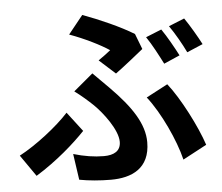

<svg xmlns="http://www.w3.org/2000/svg" viewBox="-56 -851 1112 962"><g transform="rotate(-5 500.0 -369.5)"><path d="M780 -680 701 -648C728 -609 759 -549 780 -508L860 -543C841 -580 806 -643 780 -680ZM899 -725 820 -693C847 -655 880 -597 900 -555L980 -589C962 -624 925 -688 899 -725ZM535 -480C574 -508 650 -569 677 -591L647 -669C579 -711 474 -757 392 -787L318 -695C393 -668 473 -628 516 -599C502 -588 478 -569 454 -553ZM305 34C352 43 410 48 464 48C567 48 661 9 661 -124C661 -215 603 -304 497 -411C472 -437 446 -461 417 -491L319 -409C352 -385 386 -355 411 -331C455 -288 524 -198 524 -138C524 -91 489 -73 439 -73C391 -73 340 -81 286 -97ZM954 -85C924 -177 847 -328 786 -404L678 -347C744 -263 810 -120 834 -21ZM346 -208 271 -306C212 -241 104 -157 19 -112L94 -4C200 -69 291 -150 346 -208Z"/></g></svg>

Font: Genne Gothic Bold
Style: Regular
Weight: 700
Designer: Ryoko NISHIZUKA (kana & ideographs); Paul D. Hunt (Latin, Greek & Cyrillic); Wenlong ZHANG (bopomofo); Sandoll Communica
Foundry: Adobe Systems Incorporated
Version: Version 1.004;PS 1.004;hotconv 16.6.51;makeotf.lib2.5.65220